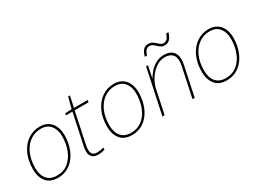

<svg xmlns="http://www.w3.org/2000/svg" viewBox="-38 -1334 2632 1962"><g transform="rotate(-30 1278.5 -353.0)"><path d="M237 10Q145 10 100 -46.5Q55 -103 55 -192Q55 -297 91.5 -374.5Q128 -452 190.5 -495Q253 -538 331 -538Q390 -538 429.5 -512Q469 -486 489.5 -441Q510 -396 510 -338Q510 -267 491.5 -204Q473 -141 437.5 -93Q402 -45 351.5 -17.5Q301 10 237 10ZM240 -15Q316 -15 370.5 -58.5Q425 -102 454 -175.5Q483 -249 483 -339Q483 -415 444.5 -464Q406 -513 329 -513Q259 -513 203 -473.5Q147 -434 114.5 -362Q82 -290 82 -192Q82 -111 121.5 -63Q161 -15 240 -15Z M711 10Q662 10 639 -14.5Q616 -39 616 -82Q616 -95 617.5 -109.5Q619 -124 623 -140L700 -503H623L628 -525L705 -528L739 -659H760L732 -528H895L889 -503H726L650 -143Q646 -127 644.5 -112Q643 -97 643 -84Q643 -51 659 -33Q675 -15 712 -15Q736 -15 754.5 -18.5Q773 -22 789 -28V-3Q773 2 755 6Q737 10 711 10Z M1111 10Q1019 10 974 -46.5Q929 -103 929 -192Q929 -297 965.5 -374.5Q1002 -452 1064.5 -495Q1127 -538 1205 -538Q1264 -538 1303.5 -512Q1343 -486 1363.5 -441Q1384 -396 1384 -338Q1384 -267 1365.5 -204Q1347 -141 1311.5 -93Q1276 -45 1225.5 -17.5Q1175 10 1111 10ZM1114 -15Q1190 -15 1244.5 -58.5Q1299 -102 1328 -175.5Q1357 -249 1357 -339Q1357 -415 1318.5 -464Q1280 -513 1203 -513Q1133 -513 1077 -473.5Q1021 -434 988.5 -362Q956 -290 956 -192Q956 -111 995.5 -63Q1035 -15 1114 -15Z M1471 0 1583 -528H1605L1577 -389H1579Q1596 -421 1626.5 -455.5Q1657 -490 1700.5 -514Q1744 -538 1797 -538Q1862 -538 1897 -505Q1932 -472 1932 -408Q1932 -379 1924 -342L1852 0H1826L1899 -345Q1903 -362 1904.5 -376.5Q1906 -391 1906 -404Q1906 -460 1876 -486.5Q1846 -513 1793 -513Q1738 -513 1688.5 -479Q1639 -445 1603.5 -390.5Q1568 -336 1555 -274L1497 0ZM1620 -618Q1633 -667 1655.5 -691.5Q1678 -716 1717 -716Q1741 -716 1759.5 -705Q1778 -694 1793.5 -679Q1809 -664 1824 -653Q1839 -642 1855 -642Q1877 -642 1895.5 -656Q1914 -670 1928 -716H1955Q1942 -669 1918.5 -643Q1895 -617 1854 -617Q1832 -617 1815 -628Q1798 -639 1782.5 -654Q1767 -669 1751 -680Q1735 -691 1716 -691Q1696 -691 1678 -677Q1660 -663 1646 -618Z M2229 10Q2137 10 2092 -46.5Q2047 -103 2047 -192Q2047 -297 2083.5 -374.5Q2120 -452 2182.5 -495Q2245 -538 2323 -538Q2382 -538 2421.5 -512Q2461 -486 2481.5 -441Q2502 -396 2502 -338Q2502 -267 2483.5 -204Q2465 -141 2429.5 -93Q2394 -45 2343.5 -17.5Q2293 10 2229 10ZM2232 -15Q2308 -15 2362.5 -58.5Q2417 -102 2446 -175.5Q2475 -249 2475 -339Q2475 -415 2436.5 -464Q2398 -513 2321 -513Q2251 -513 2195 -473.5Q2139 -434 2106.5 -362Q2074 -290 2074 -192Q2074 -111 2113.5 -63Q2153 -15 2232 -15Z"/></g></svg>

Font: Noto Sans Thin
Style: Italic
Weight: 100
Italic angle: -12°
Designer: Monotype Design Team
Foundry: Monotype Imaging Inc.
Version: Version 2.013; ttfautohint (v1.8.4.7-5d5b)